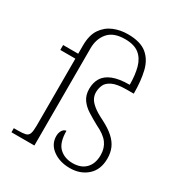

<svg xmlns="http://www.w3.org/2000/svg" viewBox="-179 -881 952 1015"><g transform="rotate(30 296.5 -373.5)"><path d="M394 10Q332 10 290 -21Q248 -52 248 -102Q248 -117 253 -128.5Q258 -140 265.5 -146Q273 -152 281 -152Q281 -80 312.5 -50Q344 -20 394 -20Q445 -20 473.5 -49.5Q502 -79 502 -131Q502 -173 480 -203Q458 -233 405 -258Q370 -277 340 -296Q310 -315 292 -341Q274 -367 274 -405Q274 -443 291 -471Q308 -499 346.5 -514.5Q385 -530 449 -530Q449 -589 437 -633.5Q425 -678 394.5 -702.5Q364 -727 308 -727Q238 -727 205.5 -689Q173 -651 173 -593V0H33V-25H58Q88 -25 104 -29Q120 -33 125.5 -48.5Q131 -64 131 -98V-506H39V-536H131V-586Q131 -650 156.5 -687Q182 -724 222 -740.5Q262 -757 308 -757Q384 -757 423.5 -725Q463 -693 477 -635.5Q491 -578 491 -500H449Q390 -500 361 -486Q332 -472 323 -450.5Q314 -429 314 -407Q314 -388 322.5 -371Q331 -354 353.5 -335.5Q376 -317 419 -296Q464 -273 491 -248.5Q518 -224 530 -196Q542 -168 542 -133Q542 -65 500 -27.5Q458 10 394 10Z"/></g></svg>

Font: Noto Serif Hentaigana ExtraLight
Style: Regular
Weight: 200
Designer: Kazuhiro Yamada
Foundry: nipponia
Version: Version 1.000